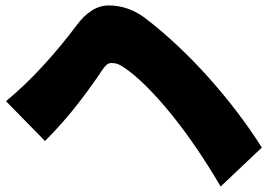

<svg xmlns="http://www.w3.org/2000/svg" viewBox="-20 -679 980 704"><path d="M2 -308Q71 -365 138 -438Q205 -511 263 -589Q287 -621 316 -640Q345 -659 379 -659Q451 -659 513 -612Q573 -566 632 -510.5Q691 -455 745.5 -394Q800 -333 849.5 -268Q899 -203 940 -138L789 5Q747 -67 701.5 -134Q656 -201 609.5 -258.5Q563 -316 517.5 -361.5Q472 -407 431 -434Q417 -443 407.5 -445.5Q398 -448 389 -448Q378 -448 370 -440.5Q362 -433 354 -421Q339 -398 317.5 -368Q296 -338 269.5 -303.5Q243 -269 211.5 -233Q180 -197 145 -162Z"/></svg>

Font: OA Gothic ExtraBold
Style: Regular
Weight: 800
Designer: Choi Chi-young, Lee Jaesang, Lee Juhyun, Han Dohee
Foundry: DDUNGSANG CORP.
Version: Version 1.000;Build 20210203